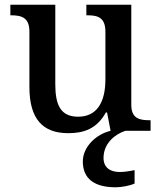

<svg xmlns="http://www.w3.org/2000/svg" viewBox="-20 -556 684 816"><path d="M270 10C336 10 391 -8 430 -78H435L450 0C389 14 332 68 332 130C332 206 384 240 472 240C493 240 531 234 552 224V167C528 172 507 175 489 175C449 175 420 157 420 115C420 52 471 13 513 0H620V-45H616C573 -45 538 -52 538 -111V-536H347V-491H351C394 -491 428 -483 428 -421V-219C428 -123 393 -60 312 -60C237 -60 215 -111 215 -198V-536H24V-491H27C72 -491 105 -481 105 -422V-186C105 -50 162 10 270 10Z"/></svg>

Font: Noto Serif Georgian Medium
Style: Regular
Weight: 500
Designer: Monotype Design Team, Akaki Razmadze
Foundry: Google LLC
Version: Version 2.003